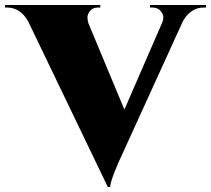

<svg xmlns="http://www.w3.org/2000/svg" viewBox="-59 -720 840 764"><path d="M761 -690H752Q700 -690 669 -636L436 -125Q383 -13 379 24H370L53 -635Q22 -690 -31 -690H-39V-700H340V-690H331Q310 -690 299.5 -676.5Q289 -663 289 -651Q289 -639 293 -627L436 -284L585 -627Q591 -640 591 -651.5Q591 -663 580 -676.5Q569 -690 547 -690H538V-700H761Z"/></svg>

Font: Cinzel Decorative Black
Style: Regular
Weight: 900
Designer: Natanael Gama
Version: Version 1.002;PS 001.002;hotconv 1.0.56;makeotf.lib2.0.21325